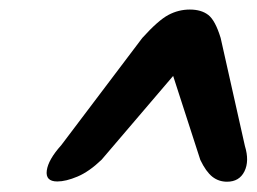

<svg xmlns="http://www.w3.org/2000/svg" viewBox="-20 -736 525 392"><path d="M480 -438Q489.5 -407 479 -386Q468.5 -365 443.5 -365Q426.5 -365 413.5 -375.2Q400.5 -385.5 389 -409.5L333.5 -581L187.5 -410Q162 -385.5 138.2 -375.5Q114.5 -365.5 97 -365.5Q72.5 -365.5 75.5 -387.8Q78.5 -410 105 -439.5L270.5 -658.5Q303 -694.5 323.8 -705.5Q344.5 -716.5 367.5 -716.5Q391 -716.5 405.2 -705.5Q419.5 -694.5 430.5 -658.5Z"/></svg>

Font: Fraunces 9pt S000 Black
Style: Italic
Weight: 900
Italic angle: -16°
Version: Version 1.000; ttfautohint (v1.8.3)